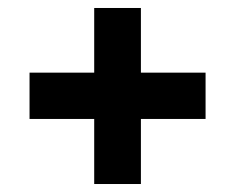

<svg xmlns="http://www.w3.org/2000/svg" viewBox="-20 -590 589 481"><path d="M54 -408H495V-292H54ZM216 -570H333V-129H216Z"/></svg>

Font: Pathway Extreme SemiCondensed ExtraBold
Style: Regular
Weight: 800
Width: 4
Version: Version 1.001;gftools[0.9.26]